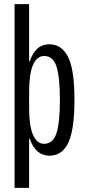

<svg xmlns="http://www.w3.org/2000/svg" viewBox="-20 -749 420 936"><path d="M51 -729H122V-450H125Q139 -491 162 -512Q185 -533 222 -533Q280 -533 311.5 -472Q343 -411 343 -262Q343 -117 313 -53.5Q283 10 222 10Q153 10 125 -73H122V167H51ZM272 -262Q272 -373 255.5 -424.5Q239 -476 195 -476Q160 -476 141 -432.5Q122 -389 122 -302V-220Q122 -135 141 -91.5Q160 -48 195 -48Q238 -48 255 -98.5Q272 -149 272 -262Z"/></svg>

Font: Mona Sans Condensed
Style: Regular
Weight: 400
Width: 3
Designer: Deni Anggara
Foundry: GitHub
Version: Version 2.000